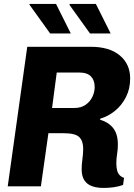

<svg xmlns="http://www.w3.org/2000/svg" viewBox="-20 -916 660 944"><path d="M489.5 8Q457 8 432.8 -0.5Q408.5 -9 395 -29.2Q381.5 -49.5 381.5 -83.5Q381.5 -107 385.2 -133.5Q389 -160 389 -185.5Q389 -222.5 369.8 -241.8Q350.5 -261 293.5 -261H218L181 0H18L114 -686H426Q518 -686 569 -643.5Q620 -601 620 -530Q620 -479.5 599.5 -439Q579 -398.5 545.5 -371.2Q512 -344 473 -332.5L472 -327.5Q515 -314.5 537.2 -285.2Q559.5 -256 559.5 -206Q559.5 -181.5 555.8 -159Q552 -136.5 552 -112.5Q552 -93 555.8 -78.5Q559.5 -64 568 -55Q576.5 -46 590 -41.5L585 -7Q563 1.5 537.8 4.8Q512.5 8 489.5 8ZM236 -385H344Q378 -385 400.5 -400.5Q423 -416 434.2 -439.8Q445.5 -463.5 445.5 -488Q445.5 -521.5 427 -540.5Q408.5 -559.5 368.5 -559.5H259ZM422.5 -751.5 320.5 -893.5 325 -896.5H451.5L524 -751.5ZM226.5 -751.5 124.5 -893.5 126 -896.5H255.5L328 -751.5Z"/></svg>

Font: Chivo Mono Medium
Style: Italic
Weight: 500
Italic angle: -8.05°
Monospace: yes
Designer: Hector Gatti
Foundry: Omnibus-Type
Version: Version 1.008